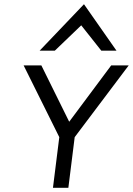

<svg xmlns="http://www.w3.org/2000/svg" viewBox="-20 -890 630 910"><path d="M168 -650H240L365 -770L460 -650H532L378 -870ZM590 -580H507L308 -313L176 -580H92L261 -240L231 0H304L334 -240Z"/></svg>

Font: Charger
Style: It
Weight: 400
Designer: Jasper
Foundry: Cannot Into Space Fonts
Version: Version 0.98